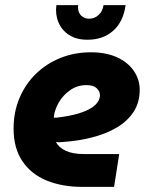

<svg xmlns="http://www.w3.org/2000/svg" viewBox="-20 -729 578 749"><path d="M301 0Q223 0 162.5 -24.5Q102 -49 67.5 -100Q33 -151 33 -227Q33 -292 56 -346.5Q79 -401 120 -441Q161 -481 216 -503Q271 -525 335 -525Q394 -525 436.5 -505.5Q479 -486 502 -452.5Q525 -419 525 -379Q525 -329 501 -292.5Q477 -256 435.5 -231.5Q394 -207 339.5 -193Q285 -179 224 -175Q216 -174 210 -174Q204 -174 198 -175Q210 -153 237 -140.5Q264 -128 308 -128H445L425 0ZM190 -270Q192 -270 194.5 -270Q197 -270 201 -270Q252 -276 285 -286Q318 -296 336.5 -308Q355 -320 362.5 -333Q370 -346 370 -357Q370 -373 357 -385Q344 -397 317 -397Q282 -397 254 -377.5Q226 -358 209.5 -329.5Q193 -301 190 -273Q190 -272 190 -271.5Q190 -271 190 -270ZM321 -574Q278 -574 249.5 -592.5Q221 -611 208 -642Q195 -673 200 -709H285Q283 -692 288.5 -680Q294 -668 305 -662Q316 -656 328 -656Q348 -656 364 -670Q380 -684 384 -709H470Q461 -644 421.5 -609Q382 -574 321 -574Z"/></svg>

Font: MuseoModerno Thin
Style: Bold Italic
Weight: 700
Italic angle: -9°
Version: Version 1.003